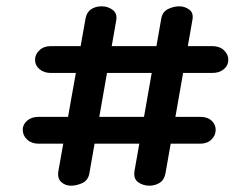

<svg xmlns="http://www.w3.org/2000/svg" viewBox="-20 -588 796 608"><path d="M205 0Q186 0 173.5 -12Q161 -24 165 -47L251 -530Q255 -550 269 -559Q283 -568 302 -568Q322 -568 337 -556.5Q352 -545 348 -523L263 -39Q259 -17 241 -8.5Q223 0 205 0ZM52 -177Q52 -194 66 -206Q80 -218 102 -218H614Q637 -218 650 -206Q663 -194 663 -177Q663 -159 649.5 -146Q636 -133 614 -133H102Q80 -133 66 -146Q52 -159 52 -177ZM453 0Q433 0 417.5 -11Q402 -22 406 -47L491 -531Q495 -551 512.5 -559.5Q530 -568 548 -568Q565 -568 579.5 -557.5Q594 -547 589 -523L504 -39Q500 -18 485.5 -9Q471 0 453 0ZM91 -399Q91 -416 105 -429Q119 -442 141 -442H652Q675 -442 689 -429Q703 -416 703 -399Q703 -381 689 -369Q675 -357 652 -357H141Q119 -357 105 -369Q91 -381 91 -399Z"/></svg>

Font: Edu QLD Beginners
Style: Regular
Weight: 400
Designer: Tina and Corey Anderson
Foundry: Google for Education
Version: Version 1.001